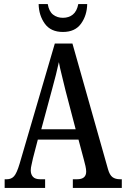

<svg xmlns="http://www.w3.org/2000/svg" viewBox="-20 -929 622 949"><path d="M3 0V-43H14Q36 -43 49.5 -58Q63 -73 77 -120L251 -714H338L514 -92Q522 -64 536 -53.5Q550 -43 574 -43H582V0H340V-43H361Q406 -43 406 -81Q406 -92 402.5 -108Q399 -124 395 -138L368 -239H167L143 -147Q141 -135 136.5 -117.5Q132 -100 132 -87Q132 -67 143 -55Q154 -43 179 -43H203V0ZM184 -290H354L304 -481Q294 -524 285 -559Q276 -594 271 -622Q265 -594 256.5 -560Q248 -526 238 -490ZM291 -771Q231 -771 201.5 -812Q172 -853 171 -909H216Q222 -873 242 -857Q262 -841 291 -841Q320 -841 340 -857Q360 -873 367 -909H411Q410 -853 380.5 -812Q351 -771 291 -771Z"/></svg>

Font: Noto Serif Lao ExtraCondensed Medium
Style: Regular
Weight: 500
Width: 2
Designer: Monotype Design Team
Foundry: Monotype Imaging Inc.
Version: Version 2.003; ttfautohint (v1.8.4.7-5d5b)